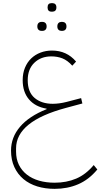

<svg xmlns="http://www.w3.org/2000/svg" viewBox="-20 -895 638 1219"><path d="M327 304Q267 304 216.5 288.5Q166 273 129 242Q92 211 71 165.5Q50 120 50 61Q50 -23 107 -90Q164 -157 276 -202V-205Q204 -217 164 -264Q124 -311 124 -386Q124 -430 138.5 -465Q153 -500 178 -524Q203 -548 237 -561Q271 -574 310 -574Q404 -574 463 -504L439 -478Q408 -512 376 -524.5Q344 -537 306 -537Q240 -537 198 -496.5Q156 -456 156 -386Q156 -310 200 -273Q244 -236 315 -236Q356 -236 403 -248L495 -272L503 -238L399 -210Q82 -125 82 47V67Q82 115 100 151.5Q118 188 150.5 213.5Q183 239 228 252Q273 265 327 265Q402 265 463.5 239Q525 213 575 153L598 181Q544 246 476 275Q408 304 327 304ZM370 -699Q359 -699 351.5 -706Q344 -713 344 -727Q344 -742 351.5 -749Q359 -756 370 -756H376Q387 -756 394.5 -749Q402 -742 402 -727Q402 -713 394.5 -706Q387 -699 376 -699ZM244 -699Q232 -699 224.5 -706Q217 -713 217 -727Q217 -742 224.5 -749Q232 -756 244 -756H249Q261 -756 268.5 -749Q276 -742 276 -727Q276 -713 268.5 -706Q261 -699 249 -699ZM307 -821Q282 -821 282 -848Q282 -875 307 -875H313Q324 -875 331 -868.5Q338 -862 338 -848Q338 -834 331 -827.5Q324 -821 313 -821Z"/></svg>

Font: IBM Plex Sans Arabic ExtraLight
Style: Regular
Weight: 200
Designer: Mike Abbink, Paul van der Laan, Pieter van Rosmalen, Wael Morcos, Khajak Apelian
Foundry: Bold Monday
Version: Version 1.1